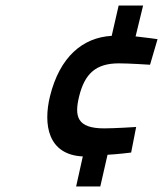

<svg xmlns="http://www.w3.org/2000/svg" viewBox="-20 -595 600 691"><path d="M341 76 367 -38C406 -40 452 -46 452 -46L470 -138C470 -138 393 -133 355 -133C257 -133 247 -176 265 -249C285 -329 324 -367 408 -367C444 -367 520 -362 520 -362L547 -454C547 -454 506 -460 468 -464L495 -575H407L382 -466C277 -460 195 -390 160 -249C135 -147 152 -38 278 -32L254 76Z"/></svg>

Font: RazerF5 SemiBold
Style: Italic
Weight: 600
Foundry: Razer Inc.
Version: Version 2